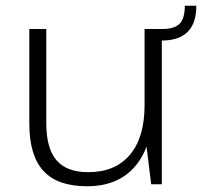

<svg xmlns="http://www.w3.org/2000/svg" viewBox="-20 -641 703 668"><path d="M141 -213Q141 -125 176.5 -83.5Q212 -42 287 -42Q381 -42 432 -102.5Q483 -163 483 -275L513 -337V-276Q513 -140 453.5 -66.5Q394 7 283 7Q180 7 131 -46.5Q82 -100 82 -211V-540H141ZM543 0H506L483 -186V-540H543ZM543 -540Q586 -540 604.5 -558Q623 -576 623 -621H663Q663 -500 543 -500Z"/></svg>

Font: Pathway Extreme 28pt ExtraLight
Style: Regular
Weight: 250
Designer: Eduardo Rodriguez Tunni
Foundry: Eduardo Rodriguez Tunni
Version: Version 1.001;gftools[0.9.26]